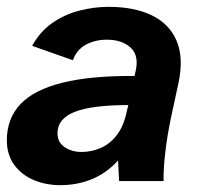

<svg xmlns="http://www.w3.org/2000/svg" viewBox="-21 -529 593 561"><path d="M155 12Q113 12 77.5 -3Q42 -18 20.5 -47.5Q-1 -77 -1 -119Q-1 -183 39 -225Q79 -267 162 -287.5Q245 -308 372 -307L375 -320Q386 -366 361 -389.5Q336 -413 291 -413Q257 -413 230 -398.5Q203 -384 192 -353L73 -395Q96 -437 132 -462Q168 -487 211 -498Q254 -509 296 -509Q371 -509 422 -484.5Q473 -460 494.5 -411Q516 -362 501 -289L479 -187Q467 -130 461.5 -80Q456 -30 457 0H327L324 -60Q290 -23 247.5 -5.5Q205 12 155 12ZM217 -85Q246 -85 273 -96.5Q300 -108 320.5 -134.5Q341 -161 350 -206L354 -222Q247 -222 197 -202Q147 -182 147 -140Q147 -113 168 -99Q189 -85 217 -85Z"/></svg>

Font: Atkinson Hyperlegible Next
Style: Bold Italic
Weight: 700
Italic angle: -12°
Designer: Elliott Scott, Megan Eiswerth, Linus Boman, Theodore Petrosky, Letters from Sweden
Foundry: Applied Design Works, Letters from Sweden
Version: Version 2.001